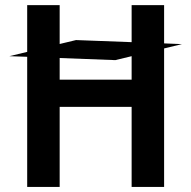

<svg xmlns="http://www.w3.org/2000/svg" viewBox="-20 -742 759 762"><path d="M631.3 -549.8V0H502.4V-317.9H216.8V0H87.9V-516.6L17.1 -519L87.9 -536.1V-721.7H216.8V-567.4L281.7 -583L502.4 -574.7V-721.7H631.3V-569.8L702.1 -566.9ZM502.4 -519 437.5 -503.4 216.8 -511.7V-425.8H502.4Z"/></svg>

Font: Lycee Sans SemiBold
Style: Regular
Weight: 600
Designer: Justin Alvin
Foundry: Alkove Design
Version: Version 1.030